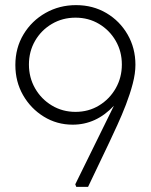

<svg xmlns="http://www.w3.org/2000/svg" viewBox="-20 -730 589 750"><path d="M278 0 274 -10 425 -317Q356 -243 264 -243Q202 -243 151 -274.5Q100 -306 70 -358.5Q40 -411 40 -476Q40 -543 72 -596Q104 -649 158 -679.5Q212 -710 277 -710Q343 -710 395.5 -679Q448 -648 478.5 -595Q509 -542 509 -477Q509 -443 498.5 -403Q488 -363 472 -321.5Q456 -280 438.5 -242Q421 -204 407 -174L324 0ZM275 -293Q326 -293 367 -318Q408 -343 432 -385Q456 -427 456 -478Q456 -529 432 -570.5Q408 -612 367 -636.5Q326 -661 275 -661Q224 -661 182.5 -636.5Q141 -612 117 -570.5Q93 -529 93 -478Q93 -427 117 -385Q141 -343 182.5 -318Q224 -293 275 -293Z"/></svg>

Font: Lexend Deca ExtraLight
Style: Regular
Weight: 200
Designer: Bonnie Shaver-Troup, Thomas Jockin
Foundry: Lexend
Version: Version 1.008; ttfautohint (v1.8.4.7-5d5b)